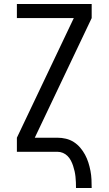

<svg xmlns="http://www.w3.org/2000/svg" viewBox="-20 -755 540 955"><path d="M358 180Q358 166 357.5 152Q357 138 355.5 124Q354 110 351 96.5Q348 83 343.5 69.5Q339 56 332.5 43.5Q326 31 316 21Q306 11 293 5.5Q280 0 266 0H64V-70L347 -665H64V-735H436V-665L153 -70H266Q287 -70 308 -65Q329 -60 347 -48.5Q365 -37 379 -20.5Q393 -4 403 14.5Q413 33 419.5 53.5Q426 74 430 95Q434 116 435 137.5Q436 159 436 180Z"/></svg>

Font: Iosevka srxl
Style: Regular
Weight: 400
Monospace: yes
Designer: Belleve Invis
Foundry: Belleve Invis
Version: Version 33.0.1; ttfautohint (v1.8.3)